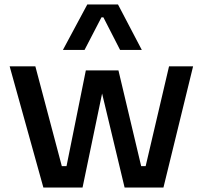

<svg xmlns="http://www.w3.org/2000/svg" viewBox="-20 -834 913 854"><path d="M356 -611.8H259.8L368.2 -814H504.9L610.8 -611.8H514.2L439.9 -756.8H431.2ZM347.2 0H172.9L22.9 -539.1H137.2L254.9 -95.2H275.9L361.8 -521H506.8L607.9 -95.2H627.9L731.9 -539.1H838.9L707 0H534.2L434.1 -418Z"/></svg>

Font: Sora Medium
Style: Regular
Weight: 500
Designer: Jonathan Barnbrook, Julián Moncada
Foundry: Barnbrook Fonts
Version: Version 2.000